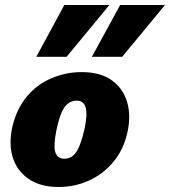

<svg xmlns="http://www.w3.org/2000/svg" viewBox="-20 -731 679 767"><path d="M214 16Q141 16 94 -16.5Q47 -49 30.5 -103.5Q14 -158 30 -227Q48 -300 89.5 -348Q131 -396 188 -419.5Q245 -443 306 -443Q380 -443 425.5 -411Q471 -379 487.5 -324.5Q504 -270 489 -202Q474 -134 433.5 -85Q393 -36 336 -10Q279 16 214 16ZM237 -97Q259 -97 273.5 -110.5Q288 -124 298.5 -151Q309 -178 318 -217Q330 -276 322 -302.5Q314 -329 286 -329Q266 -329 250.5 -316.5Q235 -304 224.5 -278Q214 -252 205 -209Q193 -149 201 -123Q209 -97 237 -97ZM125 -504 237 -711H417L246 -504ZM347 -504 460 -711H639L468 -504Z"/></svg>

Font: Ysabeau Infant Black
Style: Italic
Weight: 900
Italic angle: -12°
Designer: Christian Thalmann (Catharsis Fonts)
Version: Version 2.001;gftools[0.9.30]; featfreeze: ss01,ss02,lnum